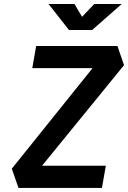

<svg xmlns="http://www.w3.org/2000/svg" viewBox="-20 -918 626 938"><path d="M70.3 0H478L497.1 -108.4H185.5L585.9 -599.6L553.7 -693.4H156.7L137.7 -585H432.1L37.6 -93.8ZM316.9 -771.5H430.2L574.7 -898.4H440.4L380.9 -835.9L343.8 -898.4H217.3Z"/></svg>

Font: Cascadia Mono SemiBold
Style: Italic
Weight: 600
Italic angle: -10°
Monospace: yes
Designer: Aaron Bell
Foundry: Saja Typeworks
Version: Version 2404.023